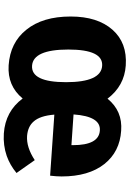

<svg xmlns="http://www.w3.org/2000/svg" viewBox="142 -786 676 1000"><g transform="rotate(90 480.0 -286.0)"><path d="M895 -209 577 -231Q583 -156 613 -123Q639 -93 688 -89Q747 -85 814 -129L881 -34Q840 0 792 17Q737 36 675 32Q560 24 493 -66Q427 14 320 7Q202 -1 135 -85Q66 -170 66 -316Q66 -456 135 -534Q203 -611 321 -603Q427 -596 494 -508Q558 -587 661 -579Q770 -572 834 -492Q899 -410 899 -269Q899 -243 895 -209ZM736 -328Q736 -463 660 -468Q586 -474 576 -331L736 -320ZM408 -292Q408 -474 323 -480Q238 -486 238 -304Q238 -121 322 -115Q408 -109 408 -292Z"/></g></svg>

Font: Xiangcui Wave Sans Xiangcui Wave Sans
Style: Regular
Weight: 800
Width: 3
Version: Version 0.920;March 28, 2024;FontCreator 14.0.0.2814 64-bit